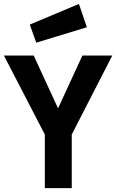

<svg xmlns="http://www.w3.org/2000/svg" viewBox="-20 -965 597 985"><path d="M132.8 -838.9 384.8 -944.8 425.8 -825.2 166 -746.1ZM348.1 0H210V-274.9L0 -680.2H152.8L277.8 -409.2L402.8 -680.2H556.2L348.1 -274.9Z"/></svg>

Font: TitilliumWeb-Bold
Style: Bold
Weight: 700
Version: Version 1.001;PS 57.000;hotconv 1.0.70;makeotf.lib2.5.55311